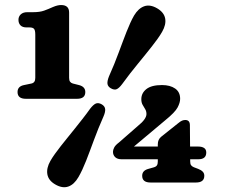

<svg xmlns="http://www.w3.org/2000/svg" viewBox="-20 -739 910 777"><path d="M87.8 -628H100.1Q112.5 -628 117.7 -622.2Q122.8 -616.4 122.8 -598.7V-424.2Q122.8 -413.9 119 -408.4Q115.2 -402.9 107.6 -401.1L76.5 -394.6Q51 -389.3 51 -366.5Q51 -339.2 84.9 -339.2H291.7Q325.2 -339.2 325.2 -366.5Q325.2 -388 300.2 -394.6L274.5 -401.1Q267.1 -403.3 263.4 -408.6Q259.7 -413.9 259.7 -424.1V-688.3Q259.7 -718.6 227.3 -718.6Q219.9 -718.6 212.1 -716.7Q204.3 -714.9 193.8 -710.4Q176 -702.3 158.6 -696Q141.2 -689.7 114 -689.7H90.6Q73.7 -689.7 64.2 -681Q54.7 -672.2 54.7 -658.8Q54.7 -645 62.8 -636.5Q70.9 -628 87.8 -628ZM618.6 -154.4Q618.6 -164.8 622 -172.4Q625.4 -179.9 632.2 -185.5L700.2 -239.7Q710.3 -248.2 716.7 -250.8Q723.2 -253.4 729.7 -253.4Q748.5 -253.4 748.5 -232.4L749.7 -85.3Q749.7 -75 753.5 -70.1Q757.4 -65.2 764.5 -62.2L781.7 -55.7Q793.6 -51.2 800.2 -44.5Q806.8 -37.9 806.8 -27.7Q806.8 -0.4 772.9 -0.4H589.3Q555.4 -0.4 555.4 -27.7Q555.4 -49 580.8 -55.7L603.8 -62.2Q611.3 -64.4 614.9 -69.7Q618.6 -75 618.6 -85.3ZM538.3 -229.6Q555.8 -243.6 564.2 -255.6Q572.7 -267.6 572.7 -277.4Q572.7 -288.9 567.5 -297.3Q562.3 -305.7 557.1 -314.9Q551.9 -324.1 551.9 -337.6Q551.9 -362.4 572.5 -378.6Q593.2 -394.8 635.5 -394.8Q668.6 -394.8 688.8 -380.7Q709 -366.6 709 -339.1Q709 -323.6 698.6 -304Q688.3 -284.5 649.2 -252.7L495.6 -123.8L484.5 -145.9H782.9Q797.1 -145.9 805.9 -140.2Q814.7 -134.5 814.7 -121.7Q814.7 -94.5 782.8 -94.5H471.3Q455.2 -94.5 446.2 -102.9Q437.2 -111.4 437.2 -124.8Q437.2 -132.3 442 -141.8Q446.8 -151.4 461.4 -162.4ZM474.3 -398.7Q462.1 -382.4 452.2 -378.1Q442.3 -373.7 428 -382Q416.2 -389 414.9 -400.1Q413.6 -411.3 421 -429.9Q432.1 -454.5 441.8 -478.5Q451.5 -502.5 460 -525.4Q468.4 -548.2 476.4 -569.4Q484.3 -590.6 491.9 -609.8Q499.4 -628.9 507.1 -645.8Q514.7 -662.6 522.5 -676.1Q539.9 -705.2 563.5 -713.6Q587.1 -722.1 616 -705.3Q643.8 -689 648.4 -664.3Q653 -639.6 636 -610.1Q628.3 -596.6 617.7 -581.8Q607.1 -566.9 594.3 -550.7Q581.6 -534.5 567.4 -517Q553.2 -499.4 537.6 -480.4Q522.1 -461.3 506.1 -441.1Q490.2 -420.9 474.3 -398.7ZM344.9 -299.2Q357.6 -315.5 367.8 -320Q378.1 -324.5 392 -316.6Q404.4 -309.1 405.6 -297.5Q406.8 -286 398.9 -267.8Q388 -243.5 378.3 -219.4Q368.7 -195.4 360.2 -172.5Q351.7 -149.7 343.8 -128.4Q336 -107.2 328.3 -87.9Q320.7 -68.7 313 -52.2Q305.3 -35.7 297.4 -22.2Q280.1 7.8 256.2 16Q232.4 24.2 203.6 7.4Q176.1 -8.5 171.7 -33.5Q167.3 -58.6 183.9 -87.8Q191.6 -101.3 202.3 -116.2Q213 -131.2 225.8 -147.5Q238.6 -163.8 252.9 -181.4Q267.2 -199.1 282.5 -218.1Q297.8 -237.2 313.7 -257.5Q329.7 -277.8 344.9 -299.2Z"/></svg>

Font: Fraunces SuperSoft
Style: Regular
Weight: 900
Version: Version 1.000;[b76b70a41]